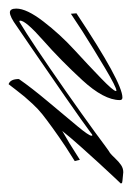

<svg xmlns="http://www.w3.org/2000/svg" viewBox="17 -354 307 447"><g transform="rotate(-90 170.5 -130.5)"><path d="M22 -98 19 -110 52 -131Q76 -147 96 -161.5Q116 -176 128 -185.5Q140 -195 152.5 -208.5Q165 -222 169 -227Q173 -232 184.5 -246.5Q196 -261 198 -264Q210 -260 210 -240Q190 -211 156 -170.5Q122 -130 100 -103.5Q78 -77 78 -71Q78 -69 79 -69Q81 -69 84 -72Q108 -90 168.5 -132Q229 -174 279.5 -208.5Q330 -243 333 -245Q355 -261 365 -261Q374 -261 374 -246Q374 -222 344 -183Q314 -144 278 -111Q242 -78 212 -49Q182 -20 182 -14Q182 -13 183 -13Q191 -13 235.5 -39.5Q280 -66 321 -92L362 -119L363 -106Q202 1 167 1Q161 1 161 -5Q161 -42 207.5 -92.5Q254 -143 300 -183.5Q346 -224 346 -237Q346 -239 344 -239L342 -238Q298 -212 182 -131Q158 -114 131 -95Q104 -76 86.5 -63Q69 -50 54 -39Q39 -28 38 -28Q34 -25 25.5 -16Q17 -7 9.5 -2Q2 3 -7 3Q-31 1 -32 0Q-33 -1 -33 -3Q-32 -4 -16 -21Q0 -38 15.5 -55Q31 -72 52.5 -96Q74 -120 89 -139L60 -122Z"/></g></svg>

Font: Herr Von Muellerhoff
Style: Regular
Weight: 400
Designer: Alejandro Paul
Foundry: Alejandro Paul
Version: Version 1.000